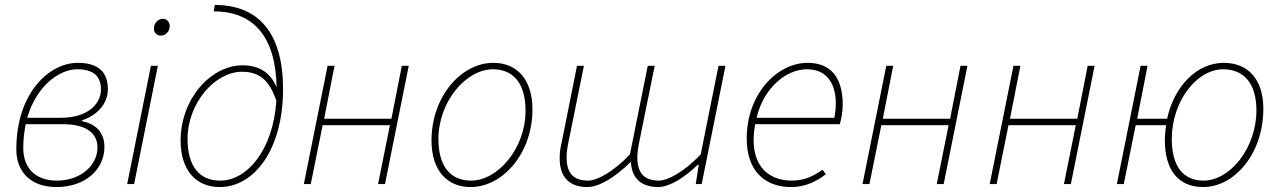

<svg xmlns="http://www.w3.org/2000/svg" viewBox="-20 -744 5172 776"><path d="M208 12C326 12 402 -60 402 -150C402 -214 362 -244 312 -254V-258C368 -276 416 -321 416 -384C416 -454 376 -490 294 -490C180 -490 46 -370 46 -140C46 -46 108 12 208 12ZM210 -14C124 -14 74 -64 74 -146C74 -181 78 -213 84 -242H235C322 -242 374 -210 374 -148C374 -74 304 -14 210 -14ZM292 -464C358 -464 388 -436 388 -382C388 -324 335 -268 226 -268H90C127 -396 219 -464 292 -464Z M494 0H522L618 -478H590ZM630 -600C648 -600 666 -616 666 -638C666 -656 654 -668 638 -668C620 -668 602 -652 602 -628C602 -612 614 -600 630 -600Z M738 -182C738 -329 850 -454 958 -454C1036 -454 1071 -411 1097 -337C1084 -138 979 -14 870 -14C786 -14 738 -72 738 -182ZM868 12C1008 12 1124 -140 1124 -384C1124 -612 1024 -724 848 -724L844 -698C1004 -698 1094 -597 1098 -392C1076 -442 1037 -480 960 -480C832 -480 710 -344 710 -176C710 -56 772 12 868 12Z M1208 0H1236L1284 -238H1556L1508 0H1536L1632 -478H1604L1562 -264H1290L1332 -478H1304Z M1882 12C2012 12 2132 -124 2132 -302C2132 -422 2070 -490 1974 -490C1844 -490 1724 -354 1724 -176C1724 -56 1786 12 1882 12ZM1884 -14C1800 -14 1752 -72 1752 -182C1752 -334 1864 -464 1972 -464C2056 -464 2104 -406 2104 -296C2104 -144 1992 -14 1884 -14Z M2354 12C2400 12 2462 -24 2530 -90C2532 -36 2560 12 2640 12C2686 12 2746 -26 2800 -78H2804L2792 0H2816L2912 -478H2884L2812 -120C2742 -46 2676 -14 2644 -14C2582 -14 2556 -46 2556 -108C2556 -128 2558 -142 2564 -172L2626 -478H2598L2526 -120C2456 -46 2390 -14 2358 -14C2296 -14 2270 -46 2270 -108C2270 -128 2272 -142 2278 -172L2340 -478H2312L2250 -168C2244 -140 2242 -128 2242 -104C2242 -36 2274 12 2354 12Z M3178 12C3236 12 3282 -12 3318 -40L3304 -58C3268 -32 3230 -14 3180 -14C3080 -14 3003 -82 3032 -242H3374C3380 -262 3386 -290 3386 -322C3386 -420 3346 -490 3244 -490C3122 -490 2998 -366 2998 -184C2998 -56 3068 12 3178 12ZM3038 -268C3064 -382 3152 -464 3242 -464C3328 -464 3358 -396 3358 -328C3358 -306 3356 -288 3352 -268Z M3466 0H3494L3542 -238H3814L3766 0H3794L3890 -478H3862L3820 -264H3548L3590 -478H3562Z M3980 0H4008L4056 -238H4328L4280 0H4308L4404 -478H4376L4334 -264H4062L4104 -478H4076Z M4844 -14C4762 -14 4716 -72 4716 -182C4716 -334 4816 -464 4924 -464C5006 -464 5058 -408 5058 -298C5058 -146 4952 -14 4844 -14ZM4842 12C4972 12 5086 -126 5086 -304C5086 -424 5024 -490 4926 -490C4818 -490 4726 -397 4697 -264H4576L4618 -478H4590L4494 0H4522L4570 -238H4693C4690 -218 4688 -197 4688 -176C4688 -56 4744 12 4842 12Z"/></svg>

Font: Source Sans Pro ExtraLight
Style: Italic
Weight: 200
Italic angle: -11°
Designer: Paul D. Hunt
Foundry: Adobe Systems Incorporated
Version: Version 3.006;hotconv 1.0.111;makeotfexe 2.5.65597